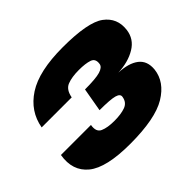

<svg xmlns="http://www.w3.org/2000/svg" viewBox="-149 -906 1139 1139"><g transform="rotate(-45 421.0 -336.5)"><path d="M363.5 8Q574.5 8 670.8 -50.5Q767 -109 777.5 -202Q784 -269.5 740 -303.5Q696 -337.5 612 -341Q698 -344.5 758.2 -380.8Q818.5 -417 827 -485.5Q838 -576 767.2 -628.5Q696.5 -681 485.5 -681Q285.5 -681 183.2 -614.5Q81 -548 61 -433H313Q323 -488.5 360.8 -503.2Q398.5 -518 457.5 -518Q513 -518 545 -507Q577 -496 570 -455Q566 -432.5 529.5 -421.5Q493 -410.5 402 -410.5L376 -262.5Q466.5 -262.5 499.8 -253.2Q533 -244 528 -221Q521.5 -181 485.2 -168Q449 -155 393.5 -155Q336.5 -155 302.8 -169.8Q269 -184.5 278 -236.5H26Q6.5 -120 85 -56Q163.5 8 363.5 8Z"/></g></svg>

Font: Anybody Expanded Black
Style: Italic
Weight: 900
Width: 7
Italic angle: -10°
Version: Version 1.113;gftools[0.9.25]